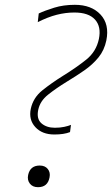

<svg xmlns="http://www.w3.org/2000/svg" viewBox="-20 -769 466 798"><path d="M206 -210Q155 -210 126.8 -240.8Q98.5 -271.5 108 -317Q118 -363 156 -393.5Q194 -424 242 -454Q297 -488 338.5 -521.2Q380 -554.5 391 -607Q401.5 -658 375 -687.5Q348.5 -717 289 -717Q252.5 -717 215.5 -707.5Q178.5 -698 137 -677L141 -713Q166.5 -725 205.2 -737Q244 -749 291 -749Q360 -749 397.8 -708.5Q435.5 -668 422 -601Q413.5 -560 389.2 -530.2Q365 -500.5 330.5 -476.5Q296 -452.5 257 -429Q213 -402 179.8 -375.5Q146.5 -349 139 -313Q131 -275 152.2 -256.5Q173.5 -238 208 -238Q230 -238 247.2 -241.8Q264.5 -245.5 275 -250L271 -220Q246 -210 206 -210ZM138 9Q115.5 9 104 -6Q92.5 -21 97 -42Q105.5 -81 145 -81Q167 -81 178.5 -66.8Q190 -52.5 186 -32Q178.5 9 138 9Z"/></svg>

Font: Commissioner Thin
Style: Italic
Weight: 100
Italic angle: -12°
Designer: Kostas Bartsokas
Foundry: Kostas Bartsokas
Version: Version 1.000; ttfautohint (v1.8.3)